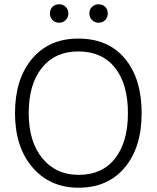

<svg xmlns="http://www.w3.org/2000/svg" viewBox="-20 -868 731 896"><path d="M641 -340Q641 -180 562 -86Q483 8 347 8Q213 8 131.5 -87Q50 -182 50 -340Q50 -499 129.5 -593.5Q209 -688 345 -688Q485 -688 563 -594.5Q641 -501 641 -340ZM114 -340Q114 -207 177.5 -129.5Q241 -52 347 -52Q457 -52 517 -128.5Q577 -205 577 -340Q577 -476 516.5 -552Q456 -628 345 -628Q237 -628 175.5 -551.5Q114 -475 114 -340ZM483 -805Q483 -787 471 -774.5Q459 -762 440 -762Q422 -762 409.5 -774.5Q397 -787 397 -805Q397 -824 409.5 -836Q422 -848 440 -848Q459 -848 471 -836Q483 -824 483 -805ZM299 -805Q299 -787 286.5 -774.5Q274 -762 256 -762Q237 -762 225 -774.5Q213 -787 213 -805Q213 -824 225 -836Q237 -848 256 -848Q274 -848 286.5 -836Q299 -824 299 -805Z"/></svg>

Font: Hind Siliguri Light
Style: Regular
Weight: 300
Designer: Jyotish Sonowal
Foundry: Indian Type Foundry
Version: Version 1.001;PS 1.0;hotconv 1.0.86;makeotf.lib2.5.63406; tt